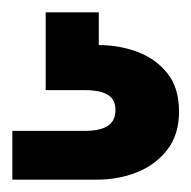

<svg xmlns="http://www.w3.org/2000/svg" viewBox="-20 -27 310 311"><path d="M0 264V185H117Q142 185 154.5 177Q167 169 167 151Q167 134 154.5 126.5Q142 119 117 119H54V-7H140V46Q173 46 202.5 57Q232 68 251 91.5Q270 115 270 154Q270 191 251 215.5Q232 240 202 252Q172 264 137 264Z"/></svg>

Font: DM Sans 9pt ExtraBold
Style: Regular
Weight: 800
Version: Version 4.004;gftools[0.9.30]